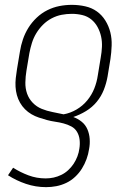

<svg xmlns="http://www.w3.org/2000/svg" viewBox="-20 -558 540 791"><path d="M170 213Q127 213 87 199.5Q47 186 13 164L34 133Q64 152 97.5 164.5Q131 177 168 177Q185 177 201 173.5Q217 170 232.5 162.5Q248 155 261 143Q274 131 283.5 116.5Q293 102 299 86Q305 70 307 54Q310 36 308 18Q306 0 297.5 -14.5Q289 -29 274 -37Q259 -45 242 -49.5Q225 -54 207.5 -56.5Q190 -59 173.5 -63.5Q157 -68 140.5 -73.5Q124 -79 109.5 -87.5Q95 -96 83 -108Q71 -120 62.5 -135Q54 -150 49.5 -166.5Q45 -183 44 -200.5Q43 -218 45 -236.5Q47 -255 50 -273L62 -345Q66 -371 74.5 -396Q83 -421 97 -443.5Q111 -466 131 -485Q151 -504 175 -516Q199 -528 224.5 -533Q250 -538 276 -538Q304 -538 331 -532Q358 -526 379 -511Q400 -496 414 -473.5Q428 -451 434.5 -425Q441 -399 440 -370.5Q439 -342 435 -315L423 -242Q418 -214 407.5 -187.5Q397 -161 378.5 -138.5Q360 -116 334.5 -100.5Q309 -85 282 -76Q301 -69 316.5 -56.5Q332 -44 340 -25.5Q348 -7 349.5 14Q351 35 347 56Q344 77 336.5 97.5Q329 118 317.5 136.5Q306 155 289.5 170.5Q273 186 253 195.5Q233 205 212 209Q191 213 170 213ZM242 -87Q270 -92 295.5 -107Q321 -122 339.5 -144.5Q358 -167 368.5 -193.5Q379 -220 383 -248L395 -321Q399 -343 400 -365Q401 -387 396.5 -407.5Q392 -428 382 -446.5Q372 -465 356 -478Q340 -491 319 -496Q298 -501 276 -501Q255 -501 234 -497Q213 -493 193 -482.5Q173 -472 157 -456Q141 -440 129.5 -421Q118 -402 111.5 -381Q105 -360 101 -339L89 -267Q85 -243 84.5 -218.5Q84 -194 91.5 -172.5Q99 -151 115 -134.5Q131 -118 152 -109.5Q173 -101 196 -96.5Q219 -92 242 -87Z"/></svg>

Font: Iosevka Curly XLtObl
Style: Regular
Weight: 200
Italic angle: -9°
Monospace: yes
Designer: Belleve Invis
Foundry: Belleve Invis
Version: Version 11.1.0; ttfautohint (v1.8.3)